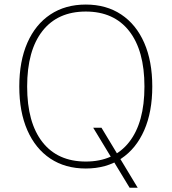

<svg xmlns="http://www.w3.org/2000/svg" viewBox="-20 -747 769 860"><path d="M66.4 -359.4Q66.4 -472.7 102.5 -555.2Q138.7 -637.7 205.6 -682.1Q272.5 -726.6 364.3 -726.6Q456.1 -726.6 522.9 -682.1Q589.8 -637.7 626 -555.2Q662.1 -472.7 662.1 -359.4Q662.1 -246.1 626 -163.6Q589.8 -81.1 522.9 -36.6Q456.1 7.8 364.3 7.8Q272.5 7.8 205.6 -36.6Q138.7 -81.1 102.5 -163.6Q66.4 -246.1 66.4 -359.4ZM627 -359.4Q627 -520.5 558.6 -607.9Q490.2 -695.3 364.3 -695.3Q238.3 -695.3 169.9 -607.9Q101.6 -520.5 101.6 -359.4Q101.6 -198.2 169.9 -110.8Q238.3 -23.4 364.3 -23.4Q490.2 -23.4 558.6 -110.8Q627 -198.2 627 -359.4ZM596.7 93.8H560.5L397.5 -174.8H434.6Z"/></svg>

Font: Min Sans VF VF
Style: Regular
Weight: 400
Designer: Jinseong-Kim, NotoSansCJK, Nunito
Foundry: Jinseong-Kim
Version: Version 1.420;Glyphs 3.1.2 (3151)